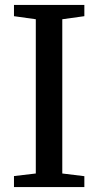

<svg xmlns="http://www.w3.org/2000/svg" viewBox="-20 -763 400 783"><path d="M126 -55.5V-684.5L37 -697V-743H324V-697L234 -684.5V-55.5L324 -44.5V0H37V-45Z"/></svg>

Font: Merriweather 36pt
Style: Regular
Weight: 400
Designer: Eben Sorkin
Foundry: Eben Sorkin
Version: Version 2.100